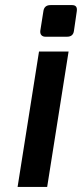

<svg xmlns="http://www.w3.org/2000/svg" viewBox="-20 -733 322 753"><path d="M49 0 133 -531H249L165 0ZM138 -612 150 -688Q153 -713 178 -713H263Q285 -713 281 -688L270 -612Q267 -589 243 -589H158Q148 -589 142.5 -595Q137 -601 138 -612Z"/></svg>

Font: Exo
Style: DemiBoldItalic
Weight: 600
Designer: Natanael Gama
Version: Version 1